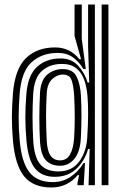

<svg xmlns="http://www.w3.org/2000/svg" viewBox="-20 -820 541 850"><path d="M460 0H430V-800H460ZM400 0H372L377 -160.5L370.2 -160.8Q354.8 -107.2 317.5 -72.2Q280.2 -37.2 222.5 -37.2Q164.8 -37.2 134.6 -74.8Q104.5 -112.2 97 -198.8Q92.2 -253.5 92.2 -300.5Q92.2 -347.5 96.8 -404.5Q103.2 -486.5 143.8 -523.9Q184.2 -561.2 248.5 -561.2Q297 -561.2 326.2 -528.8Q355.5 -496.2 368 -454.5H375L370 -615V-800H400ZM207.2 10Q127.5 10 87.2 -38.9Q47 -87.8 37.2 -199Q32.5 -254.2 32.6 -301.5Q32.8 -348.8 37.2 -405.2Q46 -515.2 94.9 -562.6Q143.8 -610 224 -610Q289.8 -610 331.5 -558H338.8L310 -660.5V-800H342V-647.5L359.8 -514.2L349 -514.5Q330 -546.5 302.8 -566.1Q275.5 -585.8 236 -585.8Q165.2 -585.8 119.9 -544.5Q74.5 -503.2 67 -404.8Q62.8 -348.8 62.6 -300.6Q62.5 -252.5 67 -200.2Q75.2 -103 109.5 -58.4Q143.8 -13.8 214 -13.8Q257.2 -13.8 292.1 -37.1Q327 -60.5 349.8 -98.2H356.5L350.5 0H323V-9.2L330.2 -44.8H324.2Q278 10 207.2 10ZM238.2 -61Q298 -61 330.1 -104.2Q362.2 -147.5 366.2 -210Q370 -269.2 370.1 -315.4Q370.2 -361.5 367.2 -396.2Q364 -435.8 352.4 -467.6Q340.8 -499.5 317.1 -518.2Q293.5 -537 253.8 -537Q201 -537 166.1 -506.5Q131.2 -476 127 -404Q124 -352.8 124 -304.6Q124 -256.5 127 -199.5Q131 -125.2 157.8 -93.1Q184.5 -61 238.2 -61ZM246 -86.2Q204.5 -86.2 182.1 -111.6Q159.8 -137 156.8 -199Q154.2 -250 154.2 -298.1Q154.2 -346.2 156.8 -403.8Q159.5 -464.8 188.9 -489.5Q218.2 -514.2 258 -514.2Q302.8 -514.2 319.1 -480.8Q335.5 -447.2 338.2 -397Q343.2 -309.5 338 -210Q334.8 -148 309.5 -117.1Q284.2 -86.2 246 -86.2ZM246 -110Q274.8 -110 289.9 -135.9Q305 -161.8 308.2 -210Q310.8 -248.2 310.9 -299.6Q311 -351 308.2 -397Q305.8 -439 297.1 -464.5Q288.5 -490 258 -490Q233 -490 211.1 -469.9Q189.2 -449.8 186.8 -405Q183.8 -351.5 183.9 -303.4Q184 -255.2 186.8 -198.5Q189.2 -151.2 204 -130.6Q218.8 -110 246 -110Z"/></svg>

Font: Big Shoulders Inline Display Black
Style: Regular
Weight: 900
Designer: Patric King
Foundry: XO Type Co
Version: Version 1.000